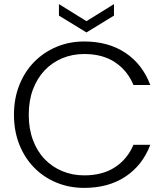

<svg xmlns="http://www.w3.org/2000/svg" viewBox="-20 -909 811 935"><path d="M48 -350Q48 -429 74 -494.5Q100 -560 146 -607Q192 -654 254.5 -680.5Q317 -707 390 -707Q508 -707 591 -651.5Q674 -596 712 -495H630Q601 -565 540.5 -605.5Q480 -646 390 -646Q333 -646 283.5 -625.5Q234 -605 197.5 -566.5Q161 -528 140.5 -473.5Q120 -419 120 -350Q120 -282 140.5 -227Q161 -172 197.5 -134Q234 -96 283.5 -75.5Q333 -55 390 -55Q480 -55 540.5 -95Q601 -135 630 -204H712Q674 -104 591 -49Q508 6 390 6Q317 6 254.5 -20Q192 -46 146 -93Q100 -140 74 -205.5Q48 -271 48 -350ZM535 -889V-833L401 -751L267 -833V-889L401 -806Z"/></svg>

Font: SVN-Poppins Light
Style: Regular
Weight: 300
Designer: Ninad Kale (Devanagari), Jonny Pinhorn (Latin)
Foundry: Indian Type Foundry
Version: Version 3.002 2017; ttfautohint (v1.8.3)